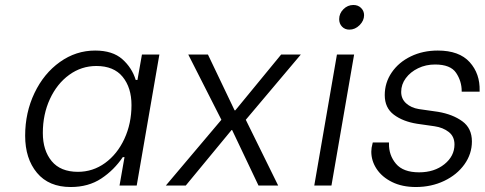

<svg xmlns="http://www.w3.org/2000/svg" viewBox="-20 -745 1946 771"><path d="M81 -200Q81 -293 118.5 -371.5Q156 -450 220.5 -496Q285 -542 362 -542Q432 -542 471 -507.5Q510 -473 525 -424H532L550 -526H620L529 0H460L480 -114H473Q438 -62 386.5 -28Q335 6 264 6Q176 6 128.5 -51Q81 -108 81 -200ZM508 -323Q508 -393 472.5 -436.5Q437 -480 367 -480Q307 -480 258 -444.5Q209 -409 180.5 -347.5Q152 -286 152 -211Q152 -141 187.5 -98Q223 -55 293 -55Q353 -55 402 -90.5Q451 -126 479.5 -187.5Q508 -249 508 -323Z M869 -264 736 -526H815L922 -302H925L1109 -526H1188L967 -264L1097 0H1018L912 -223H910L726 0H646Z M1333 -526H1402L1311 0H1242ZM1342 -668Q1342 -691 1359 -708Q1376 -725 1399 -725Q1418 -725 1430 -713Q1442 -701 1442 -684Q1442 -662 1424 -644Q1406 -626 1383 -626Q1365 -626 1353.5 -638Q1342 -650 1342 -668Z M1471 -136Q1471 -151 1476 -169L1477 -173H1542V-169Q1541 -122 1570 -87.5Q1599 -53 1663 -53Q1724 -53 1764.5 -85.5Q1805 -118 1805 -165Q1805 -197 1782 -215Q1759 -233 1725 -238L1655 -248Q1598 -257 1561.5 -284.5Q1525 -312 1525 -363Q1525 -413 1553 -454Q1581 -495 1629.5 -518.5Q1678 -542 1738 -542Q1824 -542 1866 -495.5Q1908 -449 1906 -380V-377H1834V-379Q1834 -419 1811.5 -452.5Q1789 -486 1727 -486Q1690 -486 1659 -471Q1628 -456 1609.5 -431Q1591 -406 1591 -376Q1591 -348 1611 -330Q1631 -312 1662 -307L1739 -296Q1798 -286 1836.5 -258Q1875 -230 1875 -177Q1875 -127 1845 -85Q1815 -43 1763.5 -18.5Q1712 6 1650 6Q1595 6 1554.5 -14Q1514 -34 1492.5 -66.5Q1471 -99 1471 -136Z"/></svg>

Font: Be Vietnam Light
Style: Italic
Weight: 300
Italic angle: -9.222°
Designer: Gabriel Lam
Foundry: TypeRant
Version: Version 3.000